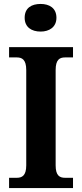

<svg xmlns="http://www.w3.org/2000/svg" viewBox="-20 -953 415 973"><path d="M186 -793C229 -793 266 -815 266 -863C266 -913 229 -933 186 -933C140 -933 105 -913 105 -863C105 -815 140 -793 186 -793ZM26 0H350V-52H310C283 -52 262 -62 262 -115V-598C262 -652 283 -662 310 -662H350V-714H26V-662H65C91 -662 113 -652 113 -598V-115C113 -62 91 -52 65 -52H26Z"/></svg>

Font: Noto Serif Bengali SemiCondensed
Style: Bold
Weight: 700
Width: 4
Designer: Juan Bruce, Universal Thirst, Indian Type Foundry and the Monotype Design Team.
Foundry: Monotype Imaging Inc.
Version: Version 2.003